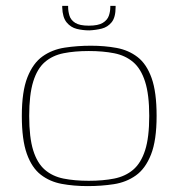

<svg xmlns="http://www.w3.org/2000/svg" viewBox="-20 -624 605 651"><path d="M277 7Q230 7 189.5 -0.5Q149 -8 118.5 -31.5Q88 -55 71 -102.5Q54 -150 54 -231Q54 -314 73 -362Q92 -410 124.5 -433Q157 -456 199.5 -462.5Q242 -469 288 -469Q335 -469 375.5 -461.5Q416 -454 446.5 -430.5Q477 -407 494 -359.5Q511 -312 511 -231Q511 -148 492 -100Q473 -52 440.5 -29Q408 -6 366 0.5Q324 7 277 7ZM281 -11Q329 -11 367 -18.5Q405 -26 431.5 -48.5Q458 -71 472 -114.5Q486 -158 486 -231Q486 -303 472 -347Q458 -391 431.5 -413.5Q405 -436 367 -443.5Q329 -451 281 -451Q233 -451 195.5 -443.5Q158 -436 132 -413.5Q106 -391 92.5 -347Q79 -303 79 -231Q79 -158 92.5 -114.5Q106 -71 132 -48.5Q158 -26 195.5 -18.5Q233 -11 281 -11ZM283 -521Q261 -521 240.5 -526Q220 -531 206 -548Q192 -565 191 -599V-604H211V-600Q211 -586 215.5 -571Q220 -556 235 -546.5Q250 -537 281 -537Q313 -537 328.5 -546.5Q344 -556 349 -570.5Q354 -585 354 -600V-604H372V-600Q372 -565 358.5 -548.5Q345 -532 325 -527Q305 -522 283 -521Z"/></svg>

Font: Genos Thin
Style: Regular
Weight: 100
Designer: Robert E. Leuschke
Foundry: Robert E. Leuschke
Version: Version 1.010